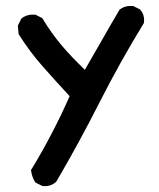

<svg xmlns="http://www.w3.org/2000/svg" viewBox="-20 -500 540 653"><path d="M122.6 131.8 103 122.1 100.6 120.6 99.1 118.7Q88.4 101.1 85.9 81.1L85.4 77.6L87.4 75.2Q124.5 14.6 157.2 -48.8Q189 -109.4 216.8 -172.9Q168.5 -225.1 125.5 -273.9Q80.1 -325.2 44.4 -382.3L43 -384.8V-386.7L41 -410.2V-413.1L42 -415.5L51.8 -435.1L52.7 -437L54.7 -438.5Q64 -445.3 75.2 -448.2Q86.4 -451.2 98.6 -450.2H100.6L102.1 -449.2L121.6 -439.5L124 -438L125.5 -435.5Q154.3 -387.7 190.9 -344.2Q224.6 -304.7 268.6 -262.7Q296.4 -310.1 323.7 -358.4Q354 -412.1 385.3 -464.8L386.2 -466.8L387.7 -467.8Q406.2 -481.9 431.6 -479.5H433.6L435.1 -478.5L454.6 -468.8L456.5 -467.8L457.5 -466.3Q472.2 -449.7 469.7 -423.8L469.2 -421.9L468.3 -419.9Q388.2 -289.1 318.8 -152.3Q249 -14.6 172.4 116.2L171.9 117.7L170.4 118.7Q151.9 135.3 126 132.8H124Z"/></svg>

Font: NaikaiFont
Style: Bold
Weight: 700
Version: Version 1.89